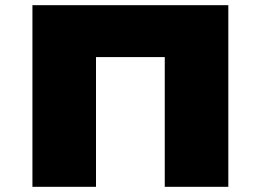

<svg xmlns="http://www.w3.org/2000/svg" viewBox="-20 -720 1005 740"><path d="M860 0H615V-500H350V0H105V-700H860Z"/></svg>

Font: Imperial One
Style: Regular
Weight: 400
Designer: Jovanny Lemonad
Foundry: Jovanny Lemonad
Version: Version 1.000